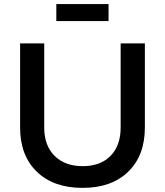

<svg xmlns="http://www.w3.org/2000/svg" viewBox="-20 -912 804 937"><path d="M78.1 -290V-700.2H195.8V-290Q195.8 -201.7 246.3 -151.4Q296.9 -101.1 383.8 -101.1Q469.7 -101.1 519.3 -151.1Q568.8 -201.2 568.8 -290V-700.2H687V-290Q687 -152.8 605.7 -74Q524.4 4.9 382.8 4.9Q241.2 4.9 159.7 -74Q78.1 -152.8 78.1 -290ZM254.9 -809.1V-892.1H509.8V-809.1Z"/></svg>

Font: Trueno
Style: Rg
Weight: 400
Designer: Julieta Ulanovsky
Foundry: Julieta Ulanovsky
Version: Version 3.001b